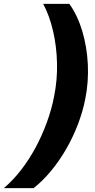

<svg xmlns="http://www.w3.org/2000/svg" viewBox="-92 -813 495 1000"><path d="M269 -793Q312 -733 336.5 -651Q361 -569 365.5 -477.5Q370 -386 352 -297Q339 -231 313.5 -164.5Q288 -98 252.5 -36.5Q217 25 174 77Q131 129 83 167H-72Q-24 126 17.5 72.5Q59 19 93 -44Q127 -107 152 -175.5Q177 -244 190 -312Q207 -396 205 -483.5Q203 -571 184.5 -651Q166 -731 133 -793Z"/></svg>

Font: Mona Sans ExtraLight ExtraBold
Style: Italic
Weight: 800
Italic angle: -11.6951°
Version: Version 2.000